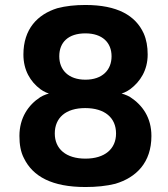

<svg xmlns="http://www.w3.org/2000/svg" viewBox="-20 -741 673 771"><path d="M142 -351C94 -320 58 -268 58 -195C58 -161 63 -131 76 -106C112 -32 189 10 323 10C367 10 407 6 443 -3C527 -28 588 -88 588 -195C588 -269 552 -319 503 -351C490 -359 468 -367 457 -367V-363C468 -363 491 -374 503 -383C543 -413 573 -459 573 -522C573 -554 568 -582 557 -607C524 -679 451 -721 323 -721C282 -721 244 -717 210 -708C130 -683 74 -624 74 -522C74 -459 102 -413 142 -383C154 -374 176 -363 188 -363V-367C176 -367 155 -359 142 -351ZM323 -104C245 -104 200 -143 200 -205C200 -268 244 -307 322 -307C401 -307 446 -268 446 -205C446 -143 401 -104 323 -104ZM323 -421C255 -421 218 -460 218 -515C218 -571 254 -607 323 -607C391 -607 428 -570 428 -515C428 -460 391 -421 323 -421Z"/></svg>

Font: Asimov
Style: EdgeWide
Weight: 500
Designer: Google
Version: Version 2.000980: 2014